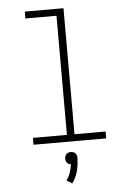

<svg xmlns="http://www.w3.org/2000/svg" viewBox="-63 -781 725 1058"><g transform="rotate(-5 300.0 -252.0)"><path d="M99 0V-38H287V-697H115V-735H329V-38H501V0ZM293 231 263 212Q277 193 284.5 170.5Q292 148 295 125Q289 125 283 122Q277 119 273.5 114.5Q270 110 268 104Q266 98 266 92Q266 85 268.5 78.5Q271 72 275.5 67Q280 62 286.5 60Q293 58 300 58Q307 58 313.5 60Q320 62 324.5 67Q329 72 331.5 78.5Q334 85 334 92V94L333 105Q332 139 322.5 171.5Q313 204 293 231Z"/></g></svg>

Font: Iosevka Curly Slab XLtEx
Style: Regular
Weight: 200
Width: 7
Monospace: yes
Designer: Belleve Invis
Foundry: Belleve Invis
Version: Version 11.1.0; ttfautohint (v1.8.3)